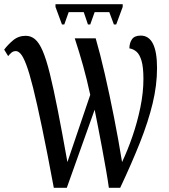

<svg xmlns="http://www.w3.org/2000/svg" viewBox="-22 -897 807 917"><path d="M274 -780 243 -864V-877H564V-864L533 -780H522L500 -839H430L409 -780H398L378 -839H306L285 -780ZM235 0Q203 -172 178.5 -289Q154 -406 136 -478Q118 -550 103.5 -588Q89 -626 77 -639.5Q65 -653 54 -653Q41 -653 32 -645Q23 -637 17 -629L-2 -660Q15 -683 40.5 -704.5Q66 -726 101 -726Q126 -726 145.5 -709.5Q165 -693 182 -653.5Q199 -614 216 -545.5Q233 -477 253.5 -373Q274 -269 300 -123L409 -444Q393 -518 375 -582.5Q357 -647 335 -714H435Q456 -642 478.5 -544Q501 -446 522.5 -337Q544 -228 561 -123Q588 -180 611 -247Q634 -314 648.5 -384.5Q663 -455 663 -520Q663 -576 654 -606.5Q645 -637 630 -650Q615 -663 596 -666Q596 -691 608 -709Q620 -727 650 -727Q728 -727 728 -572Q728 -490 707 -403Q686 -316 647 -217.5Q608 -119 552 0H498Q493 -36 484.5 -85Q476 -134 466 -187.5Q456 -241 446.5 -290Q437 -339 430 -373L297 0Z"/></svg>

Font: Noto Serif ExtraCondensed
Style: Regular
Weight: 400
Width: 2
Designer: Monotype Design Team
Foundry: Monotype Imaging Inc.
Version: Version 2.015